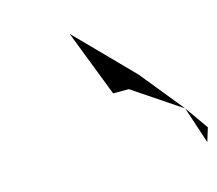

<svg xmlns="http://www.w3.org/2000/svg" viewBox="-91 -869 947 838"><g transform="rotate(-15 383.0 -450.0)"><path d="M289 -756 534 -506 692 -311 476 -456H405ZM692 -311 747 -144 766 -206Z"/></g></svg>

Font: bitstorm
Style: ultextobl
Weight: 400
Version: Version 0.2